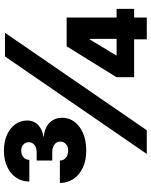

<svg xmlns="http://www.w3.org/2000/svg" viewBox="86 -859 773 985"><g transform="rotate(-90 472.5 -366.5)"><path d="M191.4 -310.5Q141.1 -310.5 104 -328.4Q66.9 -346.2 46.6 -376.7Q26.4 -407.2 26.4 -445.8H141.6Q141.6 -426.8 155.8 -415Q169.9 -403.3 192.4 -403.3Q212.9 -403.3 225.8 -414.8Q238.8 -426.3 238.8 -444.3Q238.8 -462.4 223.6 -473.6Q208.5 -484.9 184.1 -484.9H141.6V-564.9H184.1Q207 -564.9 221.2 -576.2Q235.4 -587.4 235.4 -605Q235.4 -622.1 223.4 -633.1Q211.4 -644 192.9 -644Q171.4 -644 158.2 -632.6Q145 -621.1 145 -602.5H33.7Q33.7 -640.6 53.7 -670.2Q73.7 -699.7 109.6 -716.3Q145.5 -732.9 192.9 -732.9Q238.3 -732.9 272.7 -717.5Q307.1 -702.1 326.9 -675.3Q346.7 -648.4 346.7 -613.8Q346.7 -578.6 323 -556.6Q299.3 -534.7 264.2 -530.8V-528.8Q313 -522.9 336.9 -497.3Q360.8 -471.7 360.8 -434.6Q360.8 -379.9 313.7 -345.2Q266.6 -310.5 191.4 -310.5ZM175.3 0 675.3 -727.5H796.9L296.9 0ZM568.8 -64.9V-155.3L727.5 -411.1H808.6V-293.5H763.2L681.2 -157.7V-154.8H919.4V-64.9ZM763.2 0V-92.8L765.6 -132.3V-411.1H875V0Z"/></g></svg>

Font: Inter 24pt Black
Style: Regular
Weight: 900
Designer: Rasmus Andersson
Foundry: rsms
Version: Version 4.001;git-66647c0bb